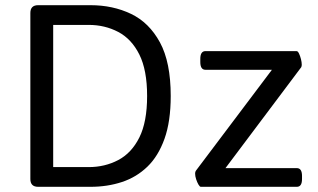

<svg xmlns="http://www.w3.org/2000/svg" viewBox="-20 -720 1224 740"><path d="M329 -700Q415 -700 485 -666.5Q555 -633 596.5 -556.5Q638 -480 638 -350Q638 -252 614 -185Q590 -118 548 -77.5Q506 -37 450 -18.5Q394 0 329 0H127Q97 0 97 -30V-670Q97 -700 127 -700ZM322 -624H185V-76H322Q384 -76 435.5 -103Q487 -130 517 -190Q547 -250 547 -350Q547 -450 517 -510Q487 -570 435.5 -597Q384 -624 322 -624ZM1123 -523Q1128 -523 1132.5 -513.5Q1137 -504 1140 -492Q1143 -480 1143 -471Q1143 -465 1141 -461L849 -72H1124Q1144 -72 1144 -42V-30Q1144 0 1124 0H754Q750 0 745 -8.5Q740 -17 736 -29Q732 -41 732 -51Q732 -58 735 -62L1028 -451H772Q752 -451 752 -481V-493Q752 -523 772 -523Z"/></svg>

Font: Asap VF Beta
Style: Regular
Weight: 400
Designer: Pablo Cosgaya
Foundry: Pablo Cosgaya
Version: Version 1.007